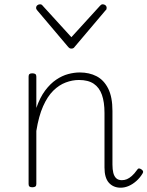

<svg xmlns="http://www.w3.org/2000/svg" viewBox="-20 -856 686 893"><path d="M541 17Q524 17 510 11Q496 5 486 -6.5Q476 -18 471 -35.5Q466 -53 466 -77V-331Q466 -381 454 -415Q442 -449 416 -466.5Q390 -484 347 -484Q317 -484 286 -472.5Q255 -461 228 -434.5Q201 -408 180.5 -362Q160 -316 149 -247V0Q149 8 144.5 11.5Q140 15 130 15Q121 15 117 11.5Q113 8 113 0V-500Q113 -508 117 -511.5Q121 -515 130 -515Q140 -515 144.5 -511.5Q149 -508 149 -500V-354Q166 -403 190 -435Q214 -467 241.5 -485.5Q269 -504 297 -511.5Q325 -519 351 -519Q395 -519 429 -501.5Q463 -484 483 -444.5Q503 -405 503 -340V-91Q503 -68 507 -52Q511 -36 520.5 -27Q530 -18 547 -18Q559 -18 570 -22.5Q581 -27 593 -37.5Q605 -48 617 -65Q621 -72 626 -72.5Q631 -73 638 -68Q643 -65 645 -60Q647 -55 643 -49Q631 -29 614 -14Q597 1 578.5 9Q560 17 541 17ZM458 -836Q465 -836 470.5 -831.5Q476 -827 476 -819Q476 -816 475 -813Q474 -810 471 -808L328 -639Q324 -633 320 -631.5Q316 -630 312 -630Q308 -630 304.5 -631.5Q301 -633 296 -639L153 -808Q151 -810 149.5 -813Q148 -816 148 -819Q148 -827 153.5 -831.5Q159 -836 166 -836Q170 -836 173 -834.5Q176 -833 178 -830L312 -683L446 -830Q449 -833 451.5 -834.5Q454 -836 458 -836Z"/></svg>

Font: Playwrite HR Lijeva Thin
Style: Regular
Weight: 250
Designer: Veronika Burian, José Scaglione
Foundry: TypeTogether
Version: Version 1.002